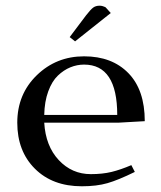

<svg xmlns="http://www.w3.org/2000/svg" viewBox="-20 -651 570 678"><path d="M276.9 -452.1Q375.5 -452.1 433.3 -392.8Q491.2 -333.5 491.2 -223.1L397.9 -217.8H136.2Q141.1 -135.3 187.5 -85.7Q233.9 -36.1 300.8 -36.1Q341.8 -36.1 374 -43.9Q406.2 -51.8 443.8 -67.9L456.1 -43.9Q397.5 -15.1 359.4 -4.2Q321.3 6.8 269 6.8Q165.5 6.8 103.3 -55.2Q41 -117.2 41 -217.8Q41 -318.4 109.9 -385.3Q178.7 -452.1 276.9 -452.1ZM136.2 -245.1H394Q394 -422.9 276.9 -422.9Q252 -422.9 228.5 -413.3Q205.1 -403.8 184.3 -384Q163.6 -364.3 150.4 -328.4Q137.2 -292.5 136.2 -245.1ZM226.1 -520 284.2 -597.2Q299.8 -617.2 308.8 -624Q317.9 -630.9 332 -630.9Q337.4 -630.9 343 -629.2Q348.6 -627.4 351.6 -626L354 -624L371.1 -605L245.1 -504.9Z"/></svg>

Font: Dehuti Alt
Style: Bold
Weight: 700
Version: Version 1.2